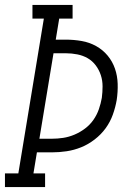

<svg xmlns="http://www.w3.org/2000/svg" viewBox="-32 -755 552 775"><path d="M-12 0V-55H42L145 -680H99V-735H261V-680H207L193 -595H234Q266 -595 297.5 -589.5Q329 -584 356 -569Q383 -554 402.5 -530.5Q422 -507 432 -478Q442 -449 443 -416.5Q444 -384 439 -351Q434 -322 423.5 -292.5Q413 -263 394.5 -237.5Q376 -212 350 -192Q324 -172 295.5 -160.5Q267 -149 237 -144.5Q207 -140 177 -140H117L103 -55H150V0ZM177 -195Q200 -195 223 -198.5Q246 -202 268.5 -211.5Q291 -221 311 -236Q331 -251 345 -271Q359 -291 367 -314Q375 -337 379 -360Q382 -383 382 -406.5Q382 -430 375 -451.5Q368 -473 354.5 -491Q341 -509 322 -520Q303 -531 280 -535.5Q257 -540 234 -540H184L127 -195Z"/></svg>

Font: Iosevka Slab Light Oblique
Style: Regular
Weight: 300
Italic angle: -9°
Monospace: yes
Designer: Belleve Invis
Foundry: Belleve Invis
Version: Version 11.1.1; ttfautohint (v1.8.3)